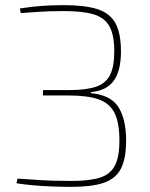

<svg xmlns="http://www.w3.org/2000/svg" viewBox="-20 -718 584 746"><path d="M228 -698Q310 -698 358.5 -682.5Q407 -667 428.5 -628Q450 -589 450 -518Q450 -444 422.5 -405Q395 -366 333 -360V-356Q410 -349 440 -302Q470 -255 470 -172Q470 -101 449.5 -62Q429 -23 382.5 -7.5Q336 8 258 8Q219 8 181.5 6.5Q144 5 109.5 2Q75 -1 44 -6L48 -24Q69 -23 125.5 -19Q182 -15 258 -15Q327 -15 367.5 -27.5Q408 -40 426 -74Q444 -108 444 -172Q444 -241 425 -279Q406 -317 363 -332Q320 -347 248 -347H147V-368H248Q313 -368 351.5 -380.5Q390 -393 407 -425.5Q424 -458 424 -518Q424 -582 405 -616Q386 -650 343 -662.5Q300 -675 228 -675Q166 -675 122 -671.5Q78 -668 61 -667L57 -685Q101 -692 141.5 -695Q182 -698 228 -698Z"/></svg>

Font: Exo 2 Thin
Style: Regular
Weight: 250
Designer: Natanael Gama
Foundry: Natanael Gama
Version: Version 2.010